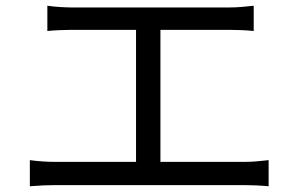

<svg xmlns="http://www.w3.org/2000/svg" viewBox="-20 -689 1040 669"><path d="M145 -669Q165 -666 189.5 -664.5Q214 -663 229 -663H779Q802 -663 824 -665Q846 -667 864 -669V-581Q845 -583 822.5 -584Q800 -585 779 -585H229Q215 -585 189.5 -584Q164 -583 145 -581ZM454 -82V-619H539V-82ZM84 -131Q106 -128 128.5 -126.5Q151 -125 172 -125H833Q856 -125 876.5 -127Q897 -129 916 -131V-40Q896 -42 872 -43Q848 -44 833 -44H172Q152 -44 129.5 -43Q107 -42 84 -40Z"/></svg>

Font: Noto Sans TC
Style: Regular
Weight: 400
Designer: Ryoko NISHIZUKA  (kana, bopomofo & ideographs); Paul D. Hunt (Latin, Greek & Cyrillic); Sandoll Communications , Soo-you
Foundry: Adobe
Version: Version 2.004-H2;hotconv 1.0.118;makeotfexe 2.5.65603